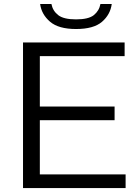

<svg xmlns="http://www.w3.org/2000/svg" viewBox="-20 -956 710 976"><path d="M97 0V-740H613.5V-670.5H182.5V-414.5H562.5V-345H182.5V-69.5H618.5V0ZM366.5 -808.5Q277.5 -808.5 234.2 -845.8Q191 -883 184 -935.5H241.5Q248 -901 275.8 -879.2Q303.5 -857.5 366.5 -857.5Q430 -857.5 457 -879.2Q484 -901 490.5 -935.5H548Q541 -882 498.5 -845.2Q456 -808.5 366.5 -808.5Z"/></svg>

Font: Encode Sans Exp
Style: Regular
Weight: 400
Width: 7
Designer: Multiple Designers
Foundry: Impallari Type
Version: Version 3.002; ttfautohint (v1.8.3) -l 8 -r 50 -G 200 -x 14 